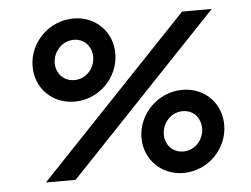

<svg xmlns="http://www.w3.org/2000/svg" viewBox="-53 -824 1180 903"><g transform="rotate(-5 537.0 -372.5)"><path d="M298 -367C412 -367 507 -462 507 -576C507 -678 430 -757 325 -757C209 -757 114 -662 114 -548C114 -447 190 -367 298 -367ZM269 0 977 -745H837L129 0ZM305 -468C250 -468 219 -511 219 -555C219 -608 262 -657 317 -657C372 -657 402 -613 402 -569C402 -516 361 -468 305 -468ZM778 12C893 12 988 -83 988 -197C988 -299 912 -378 806 -378C692 -378 595 -284 595 -169C595 -68 673 12 778 12ZM786 -89C732 -89 701 -130 701 -176C701 -229 742 -278 799 -278C852 -278 883 -236 883 -190C883 -137 842 -89 786 -89Z"/></g></svg>

Font: Plus Jakarta Sans
Style: Bold Italic
Weight: 700
Italic angle: -8°
Designer: Gumpita Rahayu
Foundry: Tokotype
Version: Version 2.071;gftools[0.9.30]